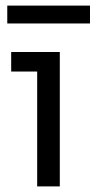

<svg xmlns="http://www.w3.org/2000/svg" viewBox="-20 -667 342 687"><path d="M113 0V-447L149 -411H20V-481H194V0ZM6 -583V-647H302V-583Z"/></svg>

Font: SUSE
Style: Regular
Weight: 400
Designer: Rene Bieder
Foundry: SUSE
Version: Version 1.000